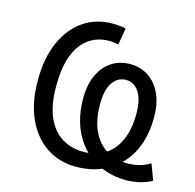

<svg xmlns="http://www.w3.org/2000/svg" viewBox="-105 -822 953 939"><g transform="rotate(15 371.0 -352.5)"><path d="M358 9Q276 9 211 -33Q146 -75 108 -156Q70 -237 70 -353Q70 -465 106 -546Q142 -627 205.5 -670.5Q269 -714 353 -714Q373 -714 391.5 -712Q410 -710 419 -707L405 -622Q393 -625 381.5 -626.5Q370 -628 358 -628Q299 -628 255 -596.5Q211 -565 187.5 -503.5Q164 -442 164 -347Q164 -253 190.5 -192Q217 -131 265 -101Q313 -71 374 -71Q435 -71 480.5 -98Q526 -125 552 -180.5Q578 -236 578 -319Q578 -390 553 -427.5Q528 -465 487 -465Q445 -465 419.5 -427.5Q394 -390 394 -319Q394 -237 420.5 -181.5Q447 -126 493.5 -99Q540 -72 598 -72Q618 -72 638.5 -75.5Q659 -79 678 -86Q697 -93 712 -103L742 -23Q717 -8 682 0.5Q647 9 612 9Q563 9 518 -4.5Q473 -18 435 -44.5Q397 -71 368 -111.5Q339 -152 323 -205.5Q307 -259 307 -324Q307 -393 330 -442.5Q353 -492 393.5 -518.5Q434 -545 487 -545Q539 -545 579.5 -518.5Q620 -492 643 -442.5Q666 -393 666 -324Q666 -243 643 -181Q620 -119 577.5 -76.5Q535 -34 480 -12.5Q425 9 358 9Z"/></g></svg>

Font: Nunito Sans 7pt Condensed Medium
Style: Regular
Weight: 500
Width: 3
Designer: Vernon Adams
Foundry: Vernon Adams
Version: Version 3.101;gftools[0.9.27]